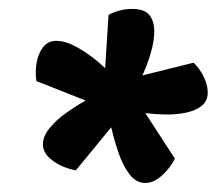

<svg xmlns="http://www.w3.org/2000/svg" viewBox="-20 -716 486 431"><path d="M306.3 -305.3Q285.3 -305.3 270.3 -325.3Q255.3 -345.3 245.5 -374.5Q235.7 -403.7 229.7 -430.3L150.3 -333.7Q120.7 -339 98.5 -355.2Q76.3 -371.3 76.3 -392Q76.3 -410.3 91.8 -429Q107.3 -447.7 129.8 -463.5Q152.3 -479.3 172.3 -490.3L61.7 -534Q58.7 -553 62 -574Q65.3 -595 76.3 -609.7Q87.3 -624.3 106.3 -624.3Q123 -624.3 141.5 -615.7Q160 -607 179.5 -593.2Q199 -579.3 216 -563L223.7 -682.7Q249.7 -696 276 -696Q304.7 -696 315.5 -682Q326.3 -668 326.3 -646Q326.3 -624.3 318.8 -598.3Q311.3 -572.3 299.7 -546.7L414.7 -575.3Q428 -562.3 437.2 -544Q446.3 -525.7 446.3 -508.3Q446.3 -489.3 432.8 -478.5Q419.3 -467.7 398 -463.2Q376.7 -458.7 352.5 -459Q328.3 -459.3 306.3 -462L372.7 -359.7Q362.3 -339.3 343.8 -322.3Q325.3 -305.3 306.3 -305.3Z"/></svg>

Font: Sansita Swashed Light
Style: Regular
Weight: 300
Designer: Pablo Cosgaya
Foundry: Omnibus-Type
Version: Version 1.003